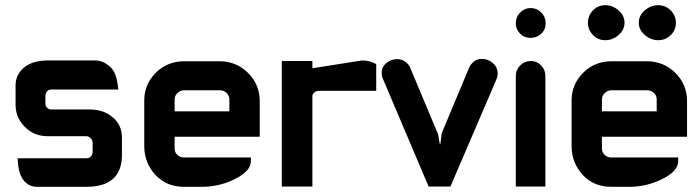

<svg xmlns="http://www.w3.org/2000/svg" viewBox="-20 -720 2693 740"><path d="M155 -350V-318Q155 -316 156.5 -312Q158 -308 163.5 -303Q169 -298 178 -298H327Q379 -298 414.5 -268Q450 -238 450 -190V-123Q450 0 313 0H122Q92 0 72 -24Q52 -48 49 -95L48 -110H313Q316 -110 321 -111Q326 -112 331.5 -118.5Q337 -125 337 -136V-171Q337 -179 329.5 -187Q322 -195 313 -195H165Q111 -195 75.5 -231Q40 -267 40 -316V-391Q40 -432 72.5 -459.5Q105 -487 165 -487H349Q377 -486 402.5 -464.5Q428 -443 434 -391L436 -375H178Q166 -375 160.5 -367Q155 -359 155 -350Z M689 -113H947V-99Q947 -61 886.5 -30.5Q826 0 759 0H689Q621 0 578.5 -46.5Q536 -93 536 -157V-333Q536 -395 580.5 -439.5Q625 -484 691 -484H825Q891 -484 936 -439Q981 -394 981 -331V-193H653V-147Q653 -133 663.5 -123Q674 -113 689 -113ZM653 -337V-291H864V-337Q864 -351 853.5 -361.5Q843 -372 828 -372H689Q675 -372 664 -361.5Q653 -351 653 -337Z M1209 -370Q1199 -370 1191.5 -363.5Q1184 -357 1184 -350V-1H1066V-485H1184V-457L1337 -481Q1374 -487 1375 -487Q1402 -487 1422 -477L1430 -473V-370Z M1892 -411 1716 -1H1632L1458 -411Q1451 -425 1451 -438Q1451 -462 1469 -477Q1487 -492 1510 -492Q1530 -492 1543 -481.5Q1556 -471 1561 -459L1667 -206Q1669 -203 1671.5 -185Q1674 -167 1676 -162Q1678 -167 1680 -186.5Q1682 -206 1683 -208L1788 -459Q1793 -471 1805.5 -482Q1818 -493 1838 -493Q1861 -493 1879.5 -477Q1898 -461 1898 -436Q1898 -424 1892 -411Z M2082 -427V-1H1968V-427Q1968 -451 1985 -468Q2002 -485 2026 -485Q2049 -485 2065.5 -468Q2082 -451 2082 -427ZM1968 -630Q1968 -655 1985 -672Q2002 -689 2025 -689Q2049 -689 2066 -672Q2083 -655 2083 -630.5Q2083 -606 2066 -590Q2049 -574 2024.5 -574Q2000 -574 1984 -591Q1968 -608 1968 -630Z M2313 -565Q2285 -565 2265.5 -585Q2246 -605 2246 -632Q2246 -660 2265.5 -680Q2285 -700 2313 -700Q2341 -700 2364 -680Q2387 -660 2387 -632Q2387 -605 2364 -585Q2341 -565 2313 -565ZM2517 -565Q2489 -565 2465.5 -585Q2442 -605 2442 -632Q2442 -660 2465 -680Q2488 -700 2517 -700Q2545 -700 2565 -680Q2585 -660 2585 -632Q2585 -604 2565 -584.5Q2545 -565 2517 -565ZM2336 -113H2594V-99Q2594 -61 2533.5 -30.5Q2473 0 2406 0H2336Q2268 0 2225.5 -46.5Q2183 -93 2183 -157V-333Q2183 -395 2227.5 -439.5Q2272 -484 2338 -484H2472Q2538 -484 2583 -439Q2628 -394 2628 -331V-193H2300V-147Q2300 -133 2310.5 -123Q2321 -113 2336 -113ZM2300 -337V-291H2511V-337Q2511 -351 2500.5 -361.5Q2490 -372 2475 -372H2336Q2322 -372 2311 -361.5Q2300 -351 2300 -337Z"/></svg>

Font: FifthLeg
Style: Bold
Weight: 700
Designer: Jakub Steiner
Version: Version 1.0